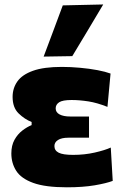

<svg xmlns="http://www.w3.org/2000/svg" viewBox="-20 -806 542 838"><path d="M272 11.5Q177.5 11.5 124.8 -7.8Q72 -27 50.8 -60.5Q29.5 -94 29.5 -136Q29.5 -171 43.2 -195.8Q57 -220.5 77.5 -236.2Q98 -252 118 -260V-273.5Q87.5 -285.5 61.2 -311Q35 -336.5 35 -383Q35 -421 55.8 -450.5Q76.5 -480 123.8 -497Q171 -514 250 -514Q288.5 -514 329.5 -510.2Q370.5 -506.5 405.8 -499.8Q441 -493 462.5 -485L449 -339.5Q404 -357.5 365.5 -363.5Q327 -369.5 292.5 -369.5Q253 -369.5 238 -359.5Q223 -349.5 223 -333Q223 -315.5 240.2 -306.5Q257.5 -297.5 286.5 -297.5H368.5V-205H278.5Q249 -205 233.2 -195Q217.5 -185 217.5 -168.5Q217.5 -149 236.2 -139.5Q255 -130 299 -130Q349 -130 393.8 -140.2Q438.5 -150.5 463.5 -162L472 -16.5Q444.5 -6 393.2 2.8Q342 11.5 272 11.5ZM170.5 -559Q191.5 -615 212.5 -671Q233 -727 254 -782.5L430.5 -786.5Q395.5 -728 362 -671.5Q328 -615 295.5 -561Z"/></svg>

Font: Heraclito ExtraBold
Style: Regular
Weight: 800
Designer: Kostas Bartsokas (font) & Cristiano Sobral (main changes)
Foundry: Kostas Bartsokas (font) & Cristiano Sobral (main changes)
Version: Version 1.00;July 8, 2020;FontCreator 13.0.0.2655 64-bit